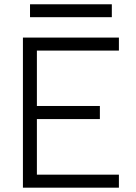

<svg xmlns="http://www.w3.org/2000/svg" viewBox="-20 -867 626 887"><path d="M85.9 0V-693.4H529.3V-633.3H150.4V-377.4H441.4V-316.9H150.4V-60.1H529.3V0ZM118.7 -787.6V-847.2H496.6V-787.6Z"/></svg>

Font: CaskaydiaMono NF Light
Style: Regular
Weight: 300
Designer: Aaron Bell
Foundry: Saja Typeworks
Version: Version 2111.001; ttfautohint (v1.8.4);Nerd Fonts 3.1.1